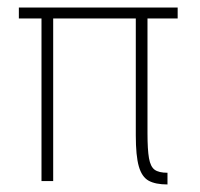

<svg xmlns="http://www.w3.org/2000/svg" viewBox="-20 -480 531 509"><path d="M30 -460H451V-431H371V-127Q371 -83 375 -60.5Q379 -38 390 -30Q401 -22 424 -22V9Q392 9 374 -1Q356 -11 348 -39Q340 -67 340 -121V-431H121V0H90V-431H30Z"/></svg>

Font: Jost* Thin
Style: Regular
Weight: 200
Version: Version 3.7